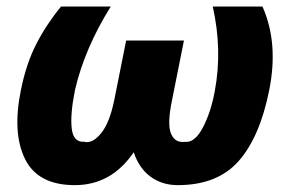

<svg xmlns="http://www.w3.org/2000/svg" viewBox="-20 -548 849 579"><path d="M516.1 10.3Q468.8 10.3 434.1 -15.1Q399.4 -40.5 383.3 -88.9Q315.9 10.3 205.6 10.3Q94.7 10.3 55.7 -68.1Q16.6 -146.5 43 -276.4Q59.1 -356.4 89.8 -416Q120.6 -475.6 164.1 -528.3H314Q234.9 -401.4 206.1 -276.4Q191.4 -203.1 196.3 -160.4Q201.2 -117.7 234.9 -120.6L237.3 -119.6Q261.7 -116.7 286.1 -147.7Q310.5 -178.7 324.2 -244.6L360.4 -425.8H534.7L498.5 -244.6Q483.9 -173.3 495.6 -145.3Q507.3 -117.2 535.6 -120.1H538.6Q567.9 -117.7 592 -163.8Q616.2 -210 627.9 -274.4Q650.9 -397.9 621.6 -528.3H771.5Q820.3 -418.5 792 -276.9Q763.7 -134.8 699.7 -62.3Q635.7 10.3 516.1 10.3Z"/></svg>

Font: Roboto-BlackItalic
Style: Italic
Weight: 900
Italic angle: -12°
Designer: Google
Version: Version 1.100141; 2013